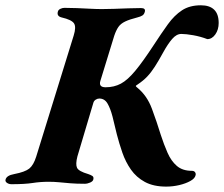

<svg xmlns="http://www.w3.org/2000/svg" viewBox="-62 -684 839 719"><path d="M560.3 14.8Q512.9 14.8 480.6 -2.6Q448.4 -20.1 428.3 -48.9Q408.2 -77.7 396.2 -112.4Q384.2 -147.2 375.5 -181Q367.2 -217.1 359.3 -247.6Q351.4 -278 340.5 -296.5Q329.7 -315 309.9 -315Q302.8 -315 296.3 -310.7Q289.7 -306.4 287.7 -299.3L227.8 -98Q220.3 -68.7 226.5 -55.6Q232.7 -42.5 268.2 -32.2Q277.4 -29.2 283.7 -25.2Q289.9 -21.2 287.4 -11.7Q285.8 -4.9 275.6 -0.4Q265.3 4.2 255 4.2Q224.2 4.2 201.3 2.3Q178.3 0.4 159.2 -1.5Q140.1 -3.3 119.9 -3.3Q89 -3.3 59.8 1.3Q30.5 5.8 -19 5.8Q-28.5 5.8 -35.7 0.9Q-43 -4.1 -41.3 -10.9Q-38 -27 -8.6 -32.2Q31.7 -40 47.6 -52.7Q63.5 -65.5 73.5 -97.2L213.9 -550.8Q224.1 -583.4 215 -596.7Q205.9 -610.1 168.8 -618.7Q159.6 -620.9 155.9 -626.3Q152.2 -631.7 154.7 -640.4Q156.3 -647.2 164.1 -650.9Q171.8 -654.6 178.9 -654.6Q201.5 -654.6 226.5 -653.6Q251.5 -652.6 275.5 -651.3Q299.5 -650 319.7 -650Q339.7 -650 365.5 -650.9Q391.3 -651.8 417.8 -652.8Q444.3 -653.8 466 -653.8Q484.3 -653.8 480.2 -639.5Q477.7 -630.1 471 -625.9Q464.3 -621.7 452.2 -618.7Q423.3 -611.4 406.6 -603.4Q389.9 -595.4 381.4 -583.1Q372.8 -570.7 365.8 -550L313.7 -380.5Q307 -357.2 333.4 -357.2Q365.4 -357.2 390.7 -370.8Q415.9 -384.3 444.3 -418.6Q472.8 -452.8 513.3 -514.7Q542.6 -559.7 566.7 -593.1Q590.7 -626.4 619.4 -645.3Q648.1 -664.2 690.3 -664.2Q723 -664.2 739.9 -647.8Q756.9 -631.4 756.9 -597.9Q756.9 -573 744.4 -555.2Q731.9 -537.5 714.3 -537.5Q688.8 -547.3 661.5 -552.1Q634.3 -556.9 616.9 -556.9Q599 -556.9 582.8 -538.2Q566.6 -519.6 549.6 -488.6Q531.7 -455.9 517.7 -434.2Q503.7 -412.4 489 -397Q474.3 -381.5 452.7 -367.2Q445.7 -363.2 446.8 -361.2Q447.8 -359.1 452.2 -355.7Q488.8 -325.8 507 -276.5Q525.3 -227.2 540.2 -178.6Q551.7 -143.1 565.3 -112.2Q578.8 -81.2 600.1 -62.8Q621.5 -44.3 656.2 -44.3Q665 -44.3 668.5 -39Q672.1 -33.7 670.4 -27.8Q668 -15.7 650.7 -6.2Q633.5 3.4 609.4 9.1Q585.2 14.8 560.3 14.8Z"/></svg>

Font: EB Garamond
Style: Italic
Weight: 400
Italic angle: -17.2°
Designer: Georg Duffner and Octavio Pardo
Foundry: Georg Duffner
Version: Version 1.001